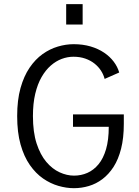

<svg xmlns="http://www.w3.org/2000/svg" viewBox="-20 -926 690 956"><path d="M309.5 -905.5H391.5V-804H309.5ZM348 11Q310.5 11 270.8 -0.5Q231 -12 194.5 -37.2Q158 -62.5 128.8 -104.2Q99.5 -146 82.5 -206.2Q65.5 -266.5 65.5 -348Q65.5 -428 82.2 -487.8Q99 -547.5 127.5 -589.2Q156 -631 192.2 -656.8Q228.5 -682.5 268.2 -694.2Q308 -706 347 -706Q392.5 -706 430.8 -694.8Q469 -683.5 498 -664Q527 -644.5 546.2 -619Q565.5 -593.5 573.5 -565L501 -533Q495.5 -554.5 482.8 -574.2Q470 -594 450.5 -609.5Q431 -625 404.8 -634.2Q378.5 -643.5 345.5 -643.5Q316.5 -643.5 287.5 -632.8Q258.5 -622 232.8 -599.5Q207 -577 187 -542.2Q167 -507.5 155.5 -459.2Q144 -411 144 -348Q144 -268 162.2 -211.8Q180.5 -155.5 210.5 -120Q240.5 -84.5 276.8 -68Q313 -51.5 348.5 -51.5Q384 -51.5 415.2 -65.2Q446.5 -79 470.5 -108Q494.5 -137 508 -183Q521.5 -229 521.5 -294.5H343.5V-356.5H596.5V-309.5Q596.5 -239 583 -185.8Q569.5 -132.5 545.5 -95.2Q521.5 -58 490 -34.2Q458.5 -10.5 422.2 0.2Q386 11 348 11Z"/></svg>

Font: Trispace Thin Light
Style: Regular
Weight: 300
Version: Version 1.210